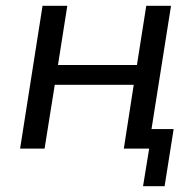

<svg xmlns="http://www.w3.org/2000/svg" viewBox="-20 -510 674 659"><path d="M471 129 492 0H405L439 -219H168L133 0H49L126 -490H211L179 -287H450L482 -490H567L500 -67H576L545 129Z"/></svg>

Font: Nunito Sans 10pt
Style: Italic
Weight: 400
Italic angle: -9°
Designer: Vernon Adams
Foundry: Vernon Adams
Version: Version 3.101;gftools[0.9.27]